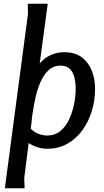

<svg xmlns="http://www.w3.org/2000/svg" viewBox="-20 -786 560 1030"><path d="M325 -506Q383 -506 419 -478.5Q455 -451 472.5 -406.5Q490 -362 490 -310Q490 -248 472.5 -190.5Q455 -133 422 -87.5Q389 -42 341.5 -15Q294 12 234 12Q206 12 178.5 3Q151 -6 134 -19L110 169L112 224H6L130 -711L129 -766H236L193 -446Q246 -506 325 -506ZM305 -434Q266 -434 239 -408Q212 -382 195 -341Q178 -300 168.5 -253.5Q159 -207 153 -167Q151 -147 149 -129Q147 -111 145 -96Q163 -77 186.5 -68Q210 -59 234 -59Q274 -59 303 -82.5Q332 -106 350 -144Q368 -182 377 -225.5Q386 -269 386 -310Q386 -343 379 -371Q372 -399 354.5 -416.5Q337 -434 305 -434Z"/></svg>

Font: Rosario SemiBold
Style: Italic
Weight: 600
Italic angle: -8.05°
Designer: Hector Gatti
Foundry: Omnibus Type
Version: Version 1.101; ttfautohint (v1.8.1.43-b0c9)